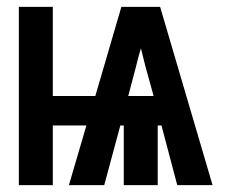

<svg xmlns="http://www.w3.org/2000/svg" viewBox="-20 -540 665 560"><path d="M35 0V-520H134V-260H258L334 -520H447L600 0H497L451 -174H440V0H341V-174H331L284 0H181L232 -174H134V0ZM354 -260H428L404 -347Q401 -360 397.5 -373Q394 -386 391 -399Q387 -386 383.5 -373Q380 -360 377 -347Z"/></svg>

Font: Zed Sans Semibold
Style: Regular
Weight: 600
Designer: Belleve Invis
Foundry: Belleve Invis
Version: Version 1.0.0; ttfautohint (v1.8.4)